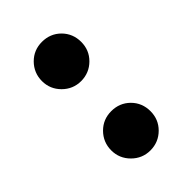

<svg xmlns="http://www.w3.org/2000/svg" viewBox="-151 -517 574 574"><g transform="rotate(-45 136.5 -229.5)"><path d="M78.1 -317.4C94.2 -301.3 113.8 -293 136.7 -293C159.7 -293 179.7 -301.3 195.8 -317.4C211.9 -333.5 219.7 -353 219.7 -376C219.7 -398.9 211.9 -418.9 195.8 -435.1C179.7 -451.2 159.7 -459 136.7 -459C113.8 -459 94.2 -451.2 78.1 -435.1C62 -418.9 53.7 -398.9 53.7 -376C53.7 -353 62 -333.5 78.1 -317.4ZM78.1 -24.4C94.2 -8.3 113.8 0 136.7 0C159.7 0 179.7 -8.3 195.8 -24.4C211.9 -40.5 219.7 -60.1 219.7 -83C219.7 -106 211.9 -126 195.8 -142.1C179.7 -158.2 159.7 -166 136.7 -166C113.8 -166 94.2 -158.2 78.1 -142.1C62 -126 53.7 -106 53.7 -83C53.7 -60.1 62 -40.5 78.1 -24.4Z"/></g></svg>

Font: Samim
Style: Bold
Weight: 700
Foundry: DejaVu fonts team - Redesigned by Saber Rastikerdar
Version: Version 4.0.5